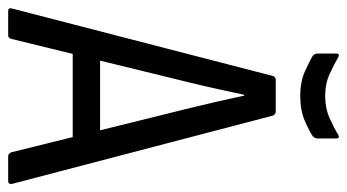

<svg xmlns="http://www.w3.org/2000/svg" viewBox="-211 -640 850 470"><g transform="rotate(90 214.0 -405.0)"><path d="M6 0Q-3 0 0 -10L165 -648Q167 -655 175 -655H252Q259 -655 262 -648L429 -10Q431 0 422 0H361Q356 0 352 -7L243 -447Q235 -480 227.5 -512.5Q220 -545 213 -578H211Q204 -545 197 -513Q190 -481 182 -448L74 -7Q72 0 65 0ZM98 -158 113 -225H311L328 -158ZM214 -715Q179 -715 153.5 -726.5Q128 -738 115 -746Q110 -751 110 -758V-802Q110 -813 119 -808Q136 -798 160 -787Q184 -776 214 -776Q244 -776 268.5 -787Q293 -798 309 -808Q318 -813 318 -802V-758Q318 -751 313 -746Q300 -737 274.5 -726Q249 -715 214 -715Z"/></g></svg>

Font: Sofia Sans Condensed
Style: Regular
Weight: 400
Designer: Botio Nikoltchev, Ani Petrova
Foundry: lettersoup
Version: Version 4.100